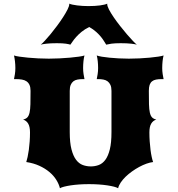

<svg xmlns="http://www.w3.org/2000/svg" viewBox="-20 -1001 954 1031"><path d="M121.1 -130.9Q124.5 -141.1 128.2 -158Q131.8 -174.8 134.8 -196Q137.7 -217.3 139.4 -241.5Q141.1 -265.6 141.1 -290Q141.1 -320.8 131.3 -337.2Q121.6 -353.5 104 -358.9Q118.7 -362.3 126.7 -370.6Q134.8 -378.9 138.7 -396Q142.6 -413.1 143.3 -441.4Q144 -469.7 144 -513.2Q144 -532.7 138.4 -544.9Q132.8 -557.1 122.6 -564.2Q112.3 -571.3 97.7 -573.7Q83 -576.2 64.9 -576.2H55.2Q57.6 -587.9 60.1 -603.3Q62.5 -618.7 62.5 -635.7Q62.5 -653.8 60.3 -672.4Q58.1 -690.9 55.2 -703.1Q64.5 -699.7 84.5 -696.8Q104.5 -693.8 130.4 -691.4Q156.2 -689 185.3 -687.5Q214.4 -686 242.2 -686Q269 -686 299.1 -687.5Q329.1 -689 356 -691.4Q382.8 -693.8 403.6 -696.8Q424.3 -699.7 433.6 -703.1Q430.2 -690.9 428.2 -672.4Q426.3 -653.8 426.3 -635.7Q426.3 -618.7 428.7 -603.3Q431.2 -587.9 433.6 -576.2H424.8Q408.7 -576.2 395.8 -573.7Q382.8 -571.3 373.8 -564.2Q364.7 -557.1 359.6 -544.9Q354.5 -532.7 354.5 -513.2V-291.5Q354.5 -234.9 363.8 -199.2Q373 -163.6 388.4 -143.1Q403.8 -122.6 424.3 -115Q444.8 -107.4 467.8 -107.4Q490.2 -107.4 510.5 -115Q530.8 -122.6 545.9 -143.1Q561 -163.6 569.8 -199.2Q578.6 -234.9 578.6 -291.5V-513.2Q578.6 -532.7 573 -544.9Q567.4 -557.1 557.9 -564.2Q548.3 -571.3 535.4 -573.7Q522.5 -576.2 507.8 -576.2H499.5Q502 -587.9 504.4 -603.3Q506.8 -618.7 506.8 -635.7Q506.8 -653.8 504.9 -672.4Q502.9 -690.9 499.5 -703.1Q508.8 -699.7 526.9 -696.5Q544.9 -693.4 568.1 -691.2Q591.3 -689 618.2 -687.5Q645 -686 671.9 -686Q700.2 -686 729.2 -687.5Q758.3 -689 783.9 -691.4Q809.6 -693.8 829.1 -696.8Q848.6 -699.7 858.4 -703.1Q855 -690.9 853 -672.4Q851.1 -653.8 851.1 -635.7Q851.1 -618.7 853.5 -603.3Q856 -587.9 858.4 -576.2H848.6Q831.1 -576.2 818.1 -573.7Q805.2 -571.3 796.4 -564.2Q787.6 -557.1 783.4 -544.9Q779.3 -532.7 779.3 -513.2Q779.3 -469.7 780 -441.4Q780.8 -413.1 784.7 -396Q788.6 -378.9 796.6 -370.6Q804.7 -362.3 819.3 -358.9Q801.8 -353.5 792 -337.2Q782.2 -320.8 782.2 -290Q782.2 -265.6 783.9 -241.5Q785.6 -217.3 788.3 -196Q791 -174.8 794.7 -158Q798.3 -141.1 802.2 -130.9Q785.6 -128.9 766.4 -122.1Q747.1 -115.2 727.3 -104.5Q707.5 -93.8 688.7 -80.3Q669.9 -66.9 654.5 -52Q639.2 -37.1 628.4 -21.2Q617.7 -5.4 614.3 9.8Q607.4 5.4 592.3 1.5Q577.1 -2.4 556.4 -5.6Q535.6 -8.8 510.3 -10.5Q484.9 -12.2 458 -12.2Q430.7 -12.2 405.5 -10.5Q380.4 -8.8 359.6 -5.6Q338.9 -2.4 323.7 1.5Q308.6 5.4 301.8 9.8Q296.4 -12.7 282.2 -35.4Q268.1 -58.1 245.1 -77.4Q222.2 -96.7 191.2 -110.8Q160.2 -125 121.1 -130.9ZM198.7 -761.2Q206.1 -766.6 220.2 -781.7Q234.4 -796.9 251.5 -817.6Q268.6 -838.4 286.4 -862.3Q304.2 -886.2 318.8 -908.9Q333.5 -931.6 342.8 -950.2Q352.1 -968.8 352.1 -979.5V-981.4Q357.9 -978.5 369.1 -976.1Q380.4 -973.6 394.5 -971.9Q408.7 -970.2 424.3 -969.2Q439.9 -968.3 455.1 -968.3Q490.2 -968.3 517.1 -971.9Q543.9 -975.6 556.2 -981.4Q556.2 -980.5 555.9 -980.2Q555.7 -980 555.7 -979Q555.7 -968.3 565.4 -949.5Q575.2 -930.7 590.6 -908.2Q606 -885.7 624.8 -861.8Q643.6 -837.9 661.1 -817.4Q678.7 -796.9 693.4 -781.5Q708 -766.1 714.8 -761.2Q707.5 -763.7 684.8 -766.4Q662.1 -769 628.4 -769Q596.2 -769 578.1 -766.4Q560.1 -763.7 550.3 -761.2Q545.9 -767.6 539.3 -778.8Q532.7 -790 522.2 -803Q511.7 -815.9 496.3 -829.8Q481 -843.8 459 -856Q434.6 -843.8 417.7 -829.8Q400.9 -815.9 389.2 -802.7Q377.4 -789.6 370.1 -778.6Q362.8 -767.6 357.9 -761.2Q351.1 -763.7 333.7 -766.4Q316.4 -769 285.2 -769Q251.5 -769 228.8 -766.4Q206.1 -763.7 198.7 -761.2Z"/></svg>

Font: Arbutus
Style: Regular
Weight: 400
Designer: Karolina Lach
Foundry: Sorkin Type Co.
Version: Version 1.003